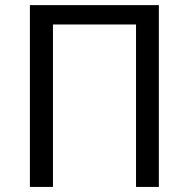

<svg xmlns="http://www.w3.org/2000/svg" viewBox="-20 -736 743 756"><path d="M97.7 0V-715.8H605.5V0H515.6V-639.6H188.5V0Z"/></svg>

Font: Bpmf GenYo Gothic R
Style: R
Weight: 400
Foundry: But Ko
Version: Version 1.320